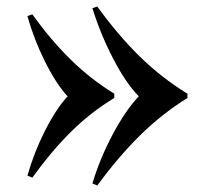

<svg xmlns="http://www.w3.org/2000/svg" viewBox="-20 -600 626 588"><path d="M554 -313V-300Q474 -250 407.5 -184Q341 -118 278 -32L263 -38Q286 -115 325.5 -189Q365 -263 405 -305Q365 -346 326 -421.5Q287 -497 263 -575L278 -580Q340 -494 406.5 -428.5Q473 -363 554 -313ZM330 -313V-300Q256 -255 195.5 -194.5Q135 -134 79 -56L64 -62Q84 -133 118 -200Q152 -267 187 -305Q152 -343 118 -411Q84 -479 64 -551L79 -556Q135 -478 196 -418Q257 -358 330 -313Z"/></svg>

Font: Playfair Display SC
Style: Bold
Weight: 700
Designer: Claus Eggers Sørensen
Foundry: Claus Eggers Sørensen
Version: Version 1.200; ttfautohint (v1.6)